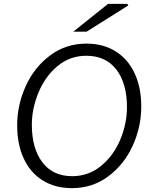

<svg xmlns="http://www.w3.org/2000/svg" viewBox="-20 -962 776 995"><path d="M69 -313Q69 -418 113.5 -516Q158 -614 240 -675Q322 -736 428 -736Q515 -736 579 -696Q643 -656 677.5 -582.5Q712 -509 712 -409Q712 -304 667.5 -206.5Q623 -109 541 -48Q459 13 353 13Q266 13 202 -26.5Q138 -66 103.5 -139.5Q69 -213 69 -313ZM638 -407Q638 -530 583 -601.5Q528 -673 427 -673Q342 -673 278 -619.5Q214 -566 179.5 -482.5Q145 -399 145 -315Q145 -193 199.5 -121Q254 -49 354 -49Q439 -49 504 -102.5Q569 -156 603.5 -239Q638 -322 638 -407ZM540 -942H639L645 -934L429 -798H360Z"/></svg>

Font: Nebula Sans Book
Style: Regular
Weight: 400
Italic angle: -9°
Designer: Paul D. Hunt for Adobe (as Source Sans)
Foundry: Nebula Entertainment & Broadcasting LLC
Version: Version 1.010